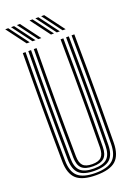

<svg xmlns="http://www.w3.org/2000/svg" viewBox="-179 -1033 780 1108"><g transform="rotate(-20 211.0 -478.5)"><path d="M211.4 7Q127.6 7 90.8 -25.7Q54.1 -58.5 53 -133.8Q52 -215.1 51.5 -297.7Q50.9 -380.3 51 -463.8Q51.1 -547.3 51.6 -631.4Q52.1 -715.5 53 -800H69.9Q69.1 -720.4 68.4 -638Q67.8 -555.7 67.8 -471.7Q67.8 -387.8 68.3 -303.1Q68.9 -218.5 69.9 -134.1Q70.7 -65.1 104 -35.8Q137.4 -6.4 211.4 -6.4Q285.1 -6.4 318.4 -35.7Q351.7 -64.9 352.5 -134.1Q353.7 -216.3 354.1 -299.3Q354.6 -382.2 354.6 -465.5Q354.6 -548.9 354 -632.7Q353.4 -716.5 352.5 -800H369.4Q370.7 -688.5 371.2 -577.8Q371.7 -467.2 371.3 -356.4Q370.9 -245.6 369.4 -133.8Q368.3 -58.5 331.6 -25.7Q294.9 7 211.4 7ZM211.4 -19.9Q145.5 -19.9 116.5 -46.5Q87.6 -73.1 86.8 -134.3Q85.8 -217.5 85.2 -300.5Q84.7 -383.5 84.7 -466.6Q84.7 -549.7 85.3 -633Q86 -716.3 86.8 -800H103.6Q102.8 -719.6 102.2 -637Q101.6 -554.4 101.6 -470.6Q101.6 -386.9 102.1 -302.7Q102.6 -218.5 103.6 -134.4Q104.4 -80 129.6 -56.8Q154.7 -33.6 211.4 -33.6Q267.8 -33.6 292.9 -56.8Q317.9 -80 318.7 -134.4Q319.9 -216.7 320.4 -299.6Q320.8 -382.5 320.8 -465.8Q320.8 -549.2 320.2 -632.7Q319.6 -716.3 318.7 -800H335.6Q336.5 -716.1 337.1 -633.1Q337.7 -550.1 337.7 -467.2Q337.7 -384.3 337.3 -301.2Q336.9 -218.1 335.6 -134.3Q334.8 -73.1 305.9 -46.5Q277 -19.9 211.4 -19.9ZM211.4 -47.1Q163.7 -47.1 142.4 -67.3Q121.1 -87.6 120.5 -134.7Q119 -245.7 118.6 -356.2Q118.2 -466.8 118.8 -577.6Q119.4 -688.4 120.5 -800H137.4Q136.6 -720.2 136 -637.7Q135.4 -555.1 135.4 -471.2Q135.4 -387.3 135.9 -302.9Q136.4 -218.5 137.4 -135Q137.9 -95.8 154.7 -78.2Q171.6 -60.5 211.4 -60.5Q251 -60.5 267.7 -78.2Q284.5 -95.8 285 -135Q286.5 -245.5 286.9 -356Q287.3 -466.4 286.8 -577.5Q286.3 -688.5 285 -800H301.9Q302.7 -716.1 303.3 -633Q303.9 -549.9 303.9 -467Q303.9 -384.2 303.5 -301.3Q303.1 -218.5 301.9 -134.7Q301.3 -87.2 279.9 -67.1Q258.6 -47.1 211.4 -47.1ZM164.8 -845 76.1 -963.7H94.6L183.3 -845ZM93.3 -845 4.6 -963.7H23.1L111.8 -845ZM129 -845 40.3 -963.7H58.8L147.5 -845ZM314 -845 225.3 -963.7H243.8L332.5 -845ZM242.5 -845 153.8 -963.7H172.3L261 -845ZM278.3 -845 189.6 -963.7H208.1L296.8 -845Z"/></g></svg>

Font: Big Shoulders Inline Text SC Thin
Style: Regular
Weight: 100
Designer: Patric King
Foundry: XO Type Co
Version: Version 2.002